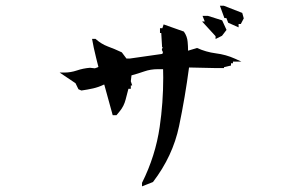

<svg xmlns="http://www.w3.org/2000/svg" viewBox="-20 -748 1040 668"><path d="M474.1 -107.4V-111.8Q521 -205.6 535.6 -306.6Q547.9 -390.6 547.9 -477.5Q547.9 -492.7 547.4 -507.3H529.3Q503.9 -507.3 481.7 -499.5Q459.5 -491.7 437.5 -485.8L435.1 -465.3L439.9 -450.7H435.1V-439H426.8Q421.9 -421.4 417 -401.4Q411.1 -378.4 396.5 -360.8L385.3 -347.2H372.1L342.8 -453.6H341.3Q323.2 -444.8 303.7 -440.4Q284.2 -436 263.2 -433.1L252.9 -437.5L242.7 -458.5L187.5 -495.6H205.1Q225.6 -495.6 247.6 -502.9Q269.5 -510.3 293 -512.2L310.1 -510.3Q315.9 -512.2 318.8 -513.4Q321.8 -514.6 322 -514.9Q322.3 -515.1 322.3 -515.9Q322.3 -516.6 321.3 -519.5Q320.8 -520 314.5 -546.4Q305.2 -583.5 300.3 -612.8H312.5L314 -611.3Q333 -594.7 355 -586.4Q377.9 -578.1 403.8 -565.9L419.9 -544.4H432.1L544.9 -560.5L546.9 -566.4L543 -574.7L545.9 -584.5H543.9L541 -633.3H536.6V-649.9H544.9L549.3 -663.1L619.6 -638.2L620.6 -636.7Q631.3 -621.1 632.8 -602.5Q634.3 -587.9 634.3 -571.8H634.8L665.5 -581.1Q696.8 -566.9 730.5 -562.5Q766.1 -558.1 797.4 -543.9L819.8 -533.7H790.5V-527.8H783.7V-520L759.3 -514.2V-511.2H728.5L637.7 -513.2Q624 -409.7 603 -309.1Q581.1 -204.6 512.2 -114.7L474.1 -99.6ZM702.1 -692.9H703.1L752.9 -677.2L768.1 -644L752.4 -623.5L730 -612.3V-622.1L683.1 -673.3H692.4L684.6 -692.9ZM764.6 -685.1H760.7L745.1 -728H752.9H757.8H758.8L822.8 -703.1L828.1 -684.1L817.9 -664.6H810.1V-661.1V-652.8L773.9 -668.9L767.6 -685.1Z"/></svg>

Font: Bakudai
Style: Medium
Weight: 500
Version: Version 1.48